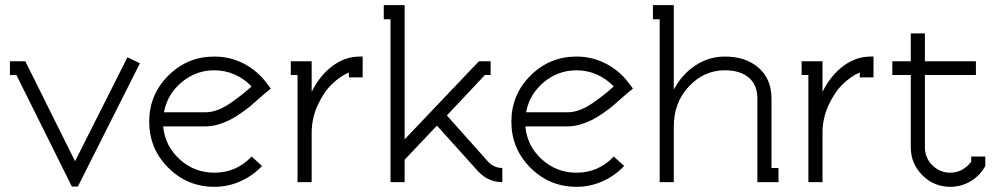

<svg xmlns="http://www.w3.org/2000/svg" viewBox="-20 -699 3837 737"><path d="M255.9 17.1 43 -411.1H18.1V-463.9H77.1L268.1 -80.1L469.2 -479L517.1 -456.1L278.8 17.1Z M770.5 -268.1Q792 -268.1 816.4 -277.3Q840.8 -286.6 866 -304.2Q891.1 -321.8 907.7 -335Q924.3 -348.1 945.8 -367.2Q918 -396.5 881.1 -412.8Q844.2 -429.2 802.7 -429.2Q731.9 -429.2 677 -383.1Q622.1 -336.9 609.4 -268.1ZM606.4 -213.9Q613.3 -138.7 669.7 -87.4Q726.1 -36.1 802.7 -36.1Q887.2 -36.1 945.8 -98.1L985.8 -62Q950.7 -24.4 903.1 -3.2Q855.5 18.1 802.7 18.1Q699.2 18.1 626 -55.2Q552.7 -128.4 552.7 -231.9Q552.7 -335.4 626 -408.7Q699.2 -481.9 802.7 -481.9Q863.8 -481.9 916.5 -454.3Q969.2 -426.8 1004.4 -378.9L1019.5 -358.9L999.5 -342.8Q994.6 -338.9 974.9 -321.3Q955.1 -303.7 942.1 -292.7Q929.2 -281.7 905.5 -265.1Q881.8 -248.5 862.5 -238.8Q843.3 -229 818.4 -221.4Q793.5 -213.9 770.5 -213.9Z M1122.1 -411.1H1096.2V-463.9H1176.3V-348.1H1177.2Q1207.5 -409.2 1256.1 -445.6Q1304.7 -481.9 1361.3 -481.9H1372.1V-401.9H1319.3V-420.9Q1286.1 -406.7 1254.6 -376.5Q1223.1 -346.2 1199.7 -295.7Q1176.3 -245.1 1176.3 -188V0H1122.1Z M1453.1 -679.2H1533.2V-164.1L1818.4 -463.9H1863.3V-411.1H1841.3L1695.3 -255.9L1852.1 -80.1Q1875 -54.2 1908.2 -54.2V0Q1851.6 0 1812 -44.9L1657.2 -216.8L1533.2 -85.9V0H1479V-625H1453.1Z M2160.6 -268.1Q2182.1 -268.1 2206.5 -277.3Q2231 -286.6 2256.1 -304.2Q2281.2 -321.8 2297.9 -335Q2314.5 -348.1 2335.9 -367.2Q2308.1 -396.5 2271.2 -412.8Q2234.4 -429.2 2192.9 -429.2Q2122.1 -429.2 2067.1 -383.1Q2012.2 -336.9 1999.5 -268.1ZM1996.6 -213.9Q2003.4 -138.7 2059.8 -87.4Q2116.2 -36.1 2192.9 -36.1Q2277.3 -36.1 2335.9 -98.1L2376 -62Q2340.8 -24.4 2293.2 -3.2Q2245.6 18.1 2192.9 18.1Q2089.4 18.1 2016.1 -55.2Q1942.9 -128.4 1942.9 -231.9Q1942.9 -335.4 2016.1 -408.7Q2089.4 -481.9 2192.9 -481.9Q2253.9 -481.9 2306.6 -454.3Q2359.4 -426.8 2394.5 -378.9L2409.7 -358.9L2389.6 -342.8Q2384.8 -338.9 2365 -321.3Q2345.2 -303.7 2332.3 -292.7Q2319.3 -281.7 2295.7 -265.1Q2272 -248.5 2252.7 -238.8Q2233.4 -229 2208.5 -221.4Q2183.6 -213.9 2160.6 -213.9Z M2968.3 0H2887.2V-320.8Q2887.2 -373.5 2854 -401.4Q2820.8 -429.2 2762.2 -429.2Q2682.6 -429.2 2624.5 -367.4Q2566.4 -305.7 2566.4 -213.9V0H2512.2V-625H2486.3V-679.2H2566.4V-356.9H2567.4Q2598.6 -414.6 2649.9 -448.2Q2701.2 -481.9 2762.2 -481.9Q2842.8 -481.9 2892.1 -438.7Q2941.4 -395.5 2941.4 -320.8V-54.2H2968.3Z M3083 -411.1H3057.1V-463.9H3137.2V-348.1H3138.2Q3168.5 -409.2 3217 -445.6Q3265.6 -481.9 3322.3 -481.9H3333V-401.9H3280.3V-420.9Q3247.1 -406.7 3215.6 -376.5Q3184.1 -346.2 3160.6 -295.7Q3137.2 -245.1 3137.2 -188V0H3083Z M3476.1 -570.8H3530.3V-463.9H3726.1V-411.1H3530.3V-133.8Q3530.3 -93.3 3558.8 -64.7Q3587.4 -36.1 3627.9 -36.1Q3652.3 -36.1 3673.1 -47.6Q3693.8 -59.1 3708 -78.1V-98.1H3762.2V-62L3758.3 -55.2Q3737.8 -21.5 3703.1 -1.7Q3668.5 18.1 3627.9 18.1Q3564.9 18.1 3520.5 -26.4Q3476.1 -70.8 3476.1 -133.8V-411.1H3405.3V-463.9H3476.1Z"/></svg>

Font: Rawengulk
Style: Demibold
Weight: 600
Version: Version 0.92